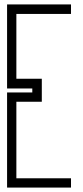

<svg xmlns="http://www.w3.org/2000/svg" viewBox="-20 -784 376 868"><path d="M12 64V-366H126V-384H12V-764H301V-721H54V-428H169V-324H54V22H301V64Z"/></svg>

Font: Ekushey Kolom
Style: Regular
Weight: 400
Designer: Al Mamun Sumon
Foundry: Al Mamun Sumon
Version: Version 1.0